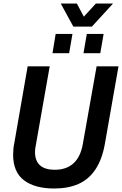

<svg xmlns="http://www.w3.org/2000/svg" viewBox="-20 -1065 697 1097"><path d="M290 12Q179 12 117 -35Q55 -82 55 -181Q55 -196 56.5 -213.5Q58 -231 62 -249L138 -686H264L186 -243Q184 -233 182 -220Q180 -207 180 -197Q180 -146 208.5 -120.5Q237 -95 293 -95Q359 -95 399.5 -131.5Q440 -168 453 -241L532 -686H657L579 -242Q563 -153 525 -96.5Q487 -40 428.5 -14Q370 12 290 12ZM280 -761 298 -871H394L375 -761ZM457 -761 476 -871H572L553 -761ZM626 -1045 505 -913H399L327 -1045H419L478 -934L427 -935L528 -1045Z"/></svg>

Font: Archivo SemiCondensed SemiBold
Style: Italic
Weight: 600
Width: 4
Italic angle: -10°
Designer: Hector Gatti
Foundry: Omnibus-Type
Version: Version 2.001